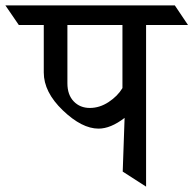

<svg xmlns="http://www.w3.org/2000/svg" viewBox="-90 -695 720 715"><path d="M454 -602V0L367 -56L374 -256Q322 -216 277 -216Q215 -216 144 -284Q73 -352 73 -425V-602H-20L-70 -675H561L610 -602ZM366 -367V-602H161V-385Q161 -342 184.5 -317.5Q208 -293 244.5 -293Q281 -293 314.5 -315Q348 -337 366 -367Z"/></svg>

Font: Halant Medium
Style: Regular
Weight: 500
Designer: Hitesh Malaviya (Devanagari), Satya Rajpurohit (Latin)
Foundry: Indian Type Foundry
Version: Version 1.101;PS 1.0;hotconv 1.0.78;makeotf.lib2.5.61930; tt